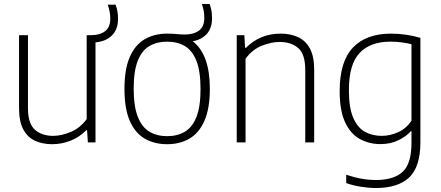

<svg xmlns="http://www.w3.org/2000/svg" viewBox="-20 -718 2222 968"><path d="M243 9Q194.5 9 156.8 -8.2Q119 -25.5 97.5 -65.5Q76 -105.5 76 -172.5V-540.5H121V-173Q121 -94.5 156.2 -63.8Q191.5 -33 248 -33Q289 -33 336.2 -52.5Q383.5 -72 417 -117.5V-540.5H437Q482.5 -540.5 509.2 -560.2Q536 -580 536 -623.5Q536 -644 532.5 -660.5Q529 -677 523.5 -694.5H562.5Q569 -677 572 -660.8Q575 -644.5 575 -622Q575 -570 544.5 -539.5Q514 -509 461.5 -504.5V0H423L419 -61.5H415Q380 -26 335.2 -8.5Q290.5 9 243 9Z M822.5 9Q758 9 709.5 -19.2Q661 -47.5 634.2 -109Q607.5 -170.5 607.5 -270Q607.5 -369 634.2 -430.5Q661 -492 709.5 -520.2Q758 -548.5 823 -548.5Q849.5 -548.5 872 -546.2Q894.5 -544 911.5 -544Q956.5 -544 983.2 -563.8Q1010 -583.5 1010 -627Q1010 -647.5 1006.8 -664Q1003.5 -680.5 998 -698H1037Q1043 -680.5 1046 -664.2Q1049 -648 1049 -625.5Q1049 -577 1023 -547.5Q997 -518 951.5 -510Q1038 -443.5 1038 -270Q1038 -171.5 1011 -109.8Q984 -48 935.8 -19.5Q887.5 9 822.5 9ZM822.5 -31.5Q874 -31.5 911.8 -53.8Q949.5 -76 970.2 -128Q991 -180 991 -269Q991 -359 970.2 -411.2Q949.5 -463.5 911.8 -485.8Q874 -508 822.5 -508Q771.5 -508 733.5 -486Q695.5 -464 674.8 -412.2Q654 -360.5 654 -271.5Q654 -181.5 674.8 -129Q695.5 -76.5 733.5 -54Q771.5 -31.5 822.5 -31.5Z M1173.5 0V-540.5H1212L1215.5 -477H1220Q1291.5 -548.5 1394.5 -548.5Q1444.5 -548.5 1482.5 -531Q1520.5 -513.5 1542.2 -473.8Q1564 -434 1564 -366.5V0H1519V-365.5Q1519 -444.5 1483.8 -475.5Q1448.5 -506.5 1389.5 -506.5Q1349 -506.5 1300.8 -487.8Q1252.5 -469 1218 -422V0Z M1875 230Q1840.5 230 1799.5 223.5Q1758.5 217 1725.5 205V163Q1766 176.5 1802.8 183Q1839.5 189.5 1874.5 189.5Q1965.5 189.5 2010 148.2Q2054.5 107 2054.5 3.5V-56.5H2051.5Q2026.5 -29 1987.2 -10.2Q1948 8.5 1897.5 8.5Q1841.5 8.5 1794.8 -16.8Q1748 -42 1720.2 -100.8Q1692.5 -159.5 1692.5 -259.5Q1692.5 -407.5 1759.2 -478Q1826 -548.5 1951.5 -548.5Q1989.5 -548.5 2028.2 -542.8Q2067 -537 2099.5 -527V-1.5Q2099.5 123.5 2042.8 176.8Q1986 230 1875 230ZM1904.5 -33Q1946.5 -33 1987.2 -51.5Q2028 -70 2054.5 -109V-495Q2034.5 -500.5 2006.5 -504.2Q1978.5 -508 1948.5 -508Q1846.5 -508 1792.8 -450.8Q1739 -393.5 1739 -264Q1739 -174 1761 -123.8Q1783 -73.5 1820.5 -53.2Q1858 -33 1904.5 -33Z"/></svg>

Font: Encode Sans XLt
Style: Regular
Weight: 200
Designer: Multiple Designers
Foundry: Impallari Type
Version: Version 3.002; ttfautohint (v1.8.3) -l 8 -r 50 -G 200 -x 14 